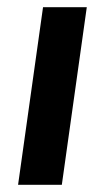

<svg xmlns="http://www.w3.org/2000/svg" viewBox="-20 -511 303 531"><path d="M220 -491 151 0H30L99 -491Z"/></svg>

Font: Exo 2 SemiBold
Style: Italic
Weight: 600
Italic angle: -8°
Designer: Natanael Gama
Foundry: Natanael Gama
Version: Version 2.010